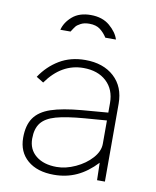

<svg xmlns="http://www.w3.org/2000/svg" viewBox="-85 -815 724 891"><g transform="rotate(10 277.0 -370.0)"><path d="M60 -135Q60 -194 84.5 -229Q109 -264 162 -282Q215 -300 307 -308L429 -318V-363Q429 -427 388.5 -464.5Q348 -502 280 -502Q177 -502 107 -403L73 -424Q108 -477 160.5 -508.5Q213 -540 282 -540Q367 -540 418 -493.5Q469 -447 469 -367V0H432L430 -82Q386 -35 337 -12.5Q288 10 230 10Q151 10 105.5 -29Q60 -68 60 -135ZM429 -171V-281L326 -273Q239 -266 191.5 -252.5Q144 -239 123 -212Q102 -185 102 -138Q102 -87 138.5 -57.5Q175 -28 236 -28Q279 -28 324.5 -49Q370 -70 399.5 -103Q429 -136 429 -171ZM355 -658Q341 -680 322 -694.5Q303 -709 271 -709Q247 -709 231 -700.5Q215 -692 209 -684.5Q203 -677 191 -658H143Q152 -694 184.5 -722Q217 -750 271 -750Q326 -750 360.5 -720.5Q395 -691 405 -658Z"/></g></svg>

Font: Morrison Thin
Style: Regular
Weight: 100
Designer: Pablo Impallari, Rodrigo Fuenzalida (Modified by Dan O. Williams)
Version: Version 0.03;June 6, 2019;FontCreator 11.5.0.2425 64-bit; tt